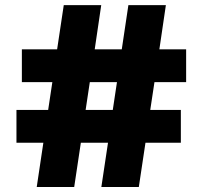

<svg xmlns="http://www.w3.org/2000/svg" viewBox="-20 -743 805 763"><path d="M45.4 -175.8H152.3L126 0H274.9L301.3 -175.8H409.2L382.8 0H531.7L558.1 -175.8H698.7V-306.2H577.1L593.8 -416.5H719.7V-546.9H613.3L639.2 -722.7H490.2L463.9 -546.9H356.4L382.3 -722.7H233.4L207 -546.9H66.9V-416.5H188L171.4 -306.2H45.4ZM320.3 -306.2 336.9 -416.5H444.8L428.2 -306.2Z"/></svg>

Font: Giphurs ExtraBold
Style: Regular
Weight: 800
Version: Version 1.000